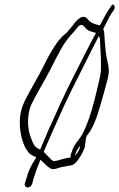

<svg xmlns="http://www.w3.org/2000/svg" viewBox="-20 -740 525 846"><path d="M73 -251C65 -218 66 -181 71 -155C75 -130 85 -97 97 -81C108 -62 116 -57 140 -47C135 -37 128 -28 123 -19C111 2 103 22 98 41L90 66C86 75 92 86 101 86C111 86 119 80 122 69L129 43C137 18 148 -12 158 -36C174 -23 185 -8 202 2C212 8 223 5 235 1C250 -5 268 -6 283 -10C298 -10 311 -18 322 -33C333 -48 343 -64 353 -89C356 -100 356 -118 359 -131L362 -141C390 -174 406 -221 421 -272C428 -296 449 -370 455 -394C462 -425 460 -442 454 -467C447 -494 444 -528 442 -554C440 -579 441 -597 435 -613C449 -637 459 -664 472 -682C475 -688 483 -694 485 -704C487 -714 482 -720 477 -720C475 -720 474 -718 471 -715C453 -691 436 -658 420 -628C418 -629 419 -629 417 -629C407 -631 400 -633 391 -637C378 -640 369 -653 360 -662C339 -676 315 -649 299 -626L289 -614C284 -609 280 -603 274 -596C240 -571 216 -531 193 -490C169 -441 138 -384 111 -337C96 -309 81 -285 73 -251ZM109 -252C112 -263 115 -274 121 -285C144 -333 176 -383 201 -432C233 -495 260 -551 292 -585C300 -593 308 -603 317 -614C323 -622 330 -630 337 -630C344 -632 350 -624 354 -620C364 -604 384 -600 403 -595C368 -532 335 -462 301 -397C264 -324 230 -249 194 -168L160 -88C158 -85 158 -82 157 -81C131 -92 128 -103 117 -131C105 -161 98 -204 109 -252ZM173 -70C173 -71 173 -73 174 -75L209 -155C244 -233 277 -309 314 -380C348 -446 382 -518 416 -582C417 -579 419 -575 420 -570C422 -534 425 -490 425 -451C425 -430 425 -420 419 -394C399 -306 373 -195 335 -136C321 -116 305 -101 296 -70L292 -60C290 -55 291 -50 292 -46H291C287 -45 281 -45 276 -44C265 -42 250 -38 239 -34L225 -31C213 -28 207 -35 200 -43C189 -52 185 -60 173 -70ZM310 -54 313 -64C318 -78 325 -87 333 -98C333 -95 332 -92 332 -90C329 -76 317 -61 310 -54Z"/></svg>

Font: Stray Cat
Style: UltCnObl
Weight: 400
Version: Version 1.0